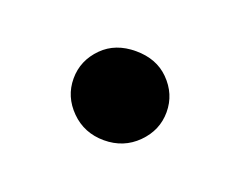

<svg xmlns="http://www.w3.org/2000/svg" viewBox="-39 -162 287 229"><g transform="rotate(20 105.0 -47.5)"><path d="M146 -88Q130 -104 104 -104Q78 -104 62 -88Q45 -71 45 -48Q45 -25 62 -8Q79 9 104 9Q129 9 146 -8Q163 -25 163 -48Q163 -71 146 -88Z"/></g></svg>

Font: FEC Monospace Regular
Style: Regular
Weight: 500
Designer: Jonathan Pinhorn
Foundry: FEC
Version: Version 0.1